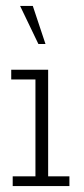

<svg xmlns="http://www.w3.org/2000/svg" viewBox="-20 -630 283 650"><path d="M23 0V-33H100V-361H18V-394H143V-33H215V0ZM110 -481 48 -610H91L134 -481Z"/></svg>

Font: Rokkitt ExtraLight
Style: Regular
Weight: 250
Version: Version 3.103